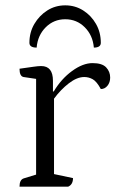

<svg xmlns="http://www.w3.org/2000/svg" viewBox="-20 -698 432 718"><path d="M53 0Q53 -26 69 -31L115 -45V-403L68 -410Q53 -413 53 -441Q89 -446 106 -448.5Q123 -451 134 -451Q178 -451 178 -396V-356H181Q209 -403 249.5 -432.5Q290 -462 326 -462Q362 -462 377 -446Q392 -430 392 -408Q392 -390 382 -377.5Q372 -365 357 -365Q342 -393 327 -401.5Q312 -410 295 -410Q268 -410 237.5 -386.5Q207 -363 182 -329V-47L253 -32Q253 -8 235 0ZM224 -678Q261 -678 291 -659Q321 -640 339 -608.5Q357 -577 357 -538Q357 -520 331 -520Q327 -566 297 -596Q267 -626 224 -626Q181 -626 151 -596Q121 -566 117 -520Q90 -520 90 -538Q90 -577 108.5 -608.5Q127 -640 157 -659Q187 -678 224 -678Z"/></svg>

Font: Petrona Light
Style: Regular
Weight: 300
Designer: Ringo R. Seeber
Foundry: Ringo R. Seeber
Version: Version 2.001; ttfautohint (v1.8.3)